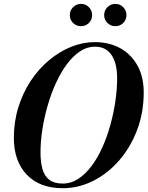

<svg xmlns="http://www.w3.org/2000/svg" viewBox="-20 -982 778 1012"><path d="M310.5 10Q189 10 121 -61.5Q53 -133 53 -255Q53 -340.5 76.8 -416.8Q100.5 -493 142 -555.8Q183.5 -618.5 238 -664.2Q292.5 -710 354.5 -735Q416.5 -760 480 -760Q556 -760 614 -727.8Q672 -695.5 704.8 -636Q737.5 -576.5 737.5 -495Q737.5 -388 702.5 -296.2Q667.5 -204.5 607.5 -135.8Q547.5 -67 470.8 -28.5Q394 10 310.5 10ZM310.5 -14.5Q354.5 -14.5 392.8 -39.5Q431 -64.5 463.2 -107.8Q495.5 -151 520.2 -206.8Q545 -262.5 562.2 -325.2Q579.5 -388 588.5 -451.2Q597.5 -514.5 597.5 -572.5Q597.5 -604 591.5 -633Q585.5 -662 572.2 -685.2Q559 -708.5 536.2 -722.2Q513.5 -736 480 -736Q438.5 -736 401.2 -711Q364 -686 332 -642.8Q300 -599.5 274.5 -543.5Q249 -487.5 231 -425Q213 -362.5 203.2 -299Q193.5 -235.5 193.5 -177.5Q193.5 -126 204.2 -89.5Q215 -53 240.5 -33.8Q266 -14.5 310.5 -14.5ZM588 -844Q563.5 -844 546.2 -861Q529 -878 529 -902.5Q529 -927 546.2 -944.2Q563.5 -961.5 588 -961.5Q612.5 -961.5 629.5 -944.2Q646.5 -927 646.5 -902.5Q646.5 -878 629.5 -861Q612.5 -844 588 -844ZM407 -844Q382.5 -844 365.2 -861Q348 -878 348 -902.5Q348 -927 365.2 -944.2Q382.5 -961.5 407 -961.5Q431.5 -961.5 448.5 -944.2Q465.5 -927 465.5 -902.5Q465.5 -878 448.5 -861Q431.5 -844 407 -844Z"/></svg>

Font: Bodoni Moda 9pt SemiBold
Style: Italic
Weight: 600
Italic angle: -13°
Designer: Owen Earl
Foundry: indestructible type
Version: Version 2.004